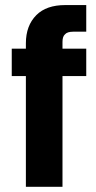

<svg xmlns="http://www.w3.org/2000/svg" viewBox="-20 -720 374 750"><path d="M233.9 -585.9Q224.1 -577.6 224.1 -556.2V-529.8H316.9V-422.9H224.1V9.8H81.1V-422.9H25.9V-529.8H81.1V-550.8Q81.1 -620.1 122.1 -661.1Q161.1 -700.2 234.9 -700.2H316.9V-596.2H266.1Q242.7 -596.2 233.9 -585.9Z"/></svg>

Font: D-DIN-PRO Heavy
Style: Bold
Weight: 900
Designer: Charles Nix
Foundry: CyberFei
Version: Version 1.000;hotconv 1.0.109;makeotfexe 2.5.65596